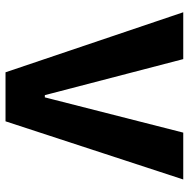

<svg xmlns="http://www.w3.org/2000/svg" viewBox="-14 -686 700 713"><g transform="rotate(-90 336.5 -330.0)"><path d="M242 -660H424L647 0H473L322 -580L418 -514H242L347 -577L200 0H26Z"/></g></svg>

Font: Cairo Play Black
Style: Regular
Weight: 900
Version: Version 3.119